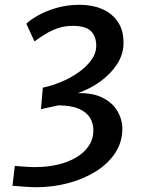

<svg xmlns="http://www.w3.org/2000/svg" viewBox="-20 -774 608 802"><path d="M132 8Q109.5 8 85.5 6Q61.5 4 32 2L42 -81Q66 -79 87.2 -77.5Q108.5 -76 127 -76Q176 -76 219.8 -86Q263.5 -96 297.2 -115.8Q331 -135.5 350.5 -164.2Q370 -193 370 -230Q370 -259.5 355.5 -282.8Q341 -306 309 -319.8Q277 -333.5 224 -334L151 -318L159 -408Q194 -415 232.8 -430.8Q271.5 -446.5 305.5 -470Q339.5 -493.5 360.8 -522.2Q382 -551 382 -583Q382 -621.5 360.2 -643.8Q338.5 -666 283 -666Q250 -666 221.8 -656.2Q193.5 -646.5 169.2 -631.5Q145 -616.5 124 -601L90 -675Q106 -691 138.8 -709.5Q171.5 -728 216.2 -741Q261 -754 313 -754Q365.5 -754 406.8 -736.2Q448 -718.5 472 -683.2Q496 -648 496 -595Q496 -547.5 469 -506Q442 -464.5 398.5 -433.2Q355 -402 305 -385Q368.5 -386.5 409.8 -365.2Q451 -344 471 -309.2Q491 -274.5 491 -236Q491 -180 461 -134.8Q431 -89.5 380 -57.8Q329 -26 264.8 -9Q200.5 8 132 8Z"/></svg>

Font: Koeln Type Sans
Style: Italic
Weight: 400
Italic angle: -7.5°
Designer: Eben Sorkin
Foundry: Eben Sorkin
Version: Version 2.001